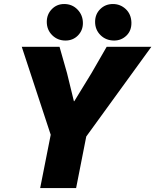

<svg xmlns="http://www.w3.org/2000/svg" viewBox="-20 -958 791 978"><path d="M184.6 0 238.3 -271.5 90.8 -719.7H283.2L321.3 -585.9L356.4 -442.4H358.4L446.3 -585.9L523.4 -719.7H751L419.4 -262.7L367.7 0ZM561.5 -751.5Q520 -751.5 492.2 -778.8Q464.4 -806.2 464.4 -846.7Q464.4 -885.7 490.5 -911.6Q516.6 -937.5 555.2 -937.5Q592.8 -937.5 620.4 -911.9Q647.9 -886.2 649.4 -843.8Q650.4 -802.2 624.3 -776.9Q598.1 -751.5 561.5 -751.5ZM313.5 -751.5Q273.4 -751.5 245.8 -778.8Q218.3 -806.2 218.3 -846.7Q218.3 -884.8 243.7 -911.1Q269 -937.5 307.1 -937.5Q347.7 -937.5 375 -909.2Q402.3 -880.9 402.3 -840.3Q402.3 -803.2 377 -777.3Q351.6 -751.5 313.5 -751.5Z"/></svg>

Font: Reddit Sans Black
Style: Italic
Weight: 900
Italic angle: -11.25°
Designer: Stephen Hutchings
Version: Version 1.013